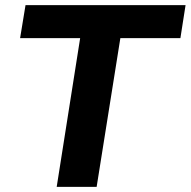

<svg xmlns="http://www.w3.org/2000/svg" viewBox="-20 -725 740 745"><path d="M200 0 291 -577H58L79 -705H700L680 -577H447L355 0Z"/></svg>

Font: Nunito Sans 12pt ExtraLight 12pt ExtraBold
Style: Italic
Weight: 800
Italic angle: -9°
Version: Version 3.101;gftools[0.9.27]